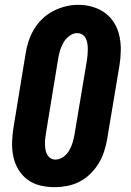

<svg xmlns="http://www.w3.org/2000/svg" viewBox="-20 -766 540 794"><path d="M206 8Q175 8 146 1Q117 -6 94 -23Q71 -40 56 -65Q41 -90 35 -119Q29 -148 30 -178.5Q31 -209 36 -240L86 -545Q90 -571 98.5 -596.5Q107 -622 121 -645.5Q135 -669 155.5 -688.5Q176 -708 200.5 -720.5Q225 -733 251 -739.5Q277 -746 304 -746Q335 -746 363.5 -737.5Q392 -729 415 -712Q438 -695 453 -670Q468 -645 474 -616.5Q480 -588 479.5 -557Q479 -526 474 -495L423 -190Q419 -165 410.5 -139.5Q402 -114 388 -90.5Q374 -67 353.5 -47Q333 -27 308.5 -14.5Q284 -2 257.5 3Q231 8 206 8ZM209 -106Q226 -106 241.5 -117Q257 -128 266 -143.5Q275 -159 280 -175.5Q285 -192 288 -209L339 -514Q341 -526 342 -538Q343 -550 343 -562Q343 -574 341.5 -585Q340 -596 335 -606.5Q330 -617 320.5 -623Q311 -629 299 -629Q282 -629 267 -617.5Q252 -606 243 -591Q234 -576 229 -559.5Q224 -543 221 -526L171 -221Q169 -209 167.5 -197.5Q166 -186 166 -174Q166 -162 167.5 -150.5Q169 -139 174 -129Q179 -119 188 -112.5Q197 -106 209 -106Z"/></svg>

Font: Iosevka Curly Slab HvObl
Style: Regular
Weight: 900
Italic angle: -9°
Monospace: yes
Designer: Belleve Invis
Foundry: Belleve Invis
Version: Version 11.1.0; ttfautohint (v1.8.3)